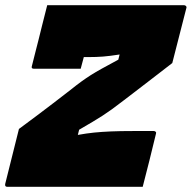

<svg xmlns="http://www.w3.org/2000/svg" viewBox="-50 -720 739 740"><path d="M500 0H-22Q-32 0 -30 -11L23 -223Q62 -252 93.5 -275.5Q125 -299 155.5 -322.5Q186 -346 221 -373Q246 -393 264 -406Q282 -419 300 -430.5Q318 -442 342.5 -455.5Q367 -469 406 -490L411 -510Q373 -504 347.5 -502Q322 -500 291 -500H273Q270 -488 267 -477.5Q264 -467 261 -455H81Q69 -455 73 -466Q81 -498 87 -521.5Q93 -545 99 -568.5Q105 -592 112.5 -623Q120 -654 132 -700H659Q664 -700 667 -696.5Q670 -693 668 -688L614 -477Q562 -437 520 -404.5Q478 -372 428 -334Q401 -313 381.5 -299Q362 -285 345 -274Q328 -263 307 -250.5Q286 -238 255 -220L250 -200Q283 -206 312.5 -209Q342 -212 377.5 -213.5Q413 -215 463 -215H543Q547 -215 550 -212Q553 -209 551 -204Q538 -151 526 -102Q514 -53 500 0Z"/></svg>

Font: Recursive Mn Lnr St XBk
Style: Italic
Weight: 1000
Italic angle: -15°
Monospace: yes
Version: Version 1.079;hotconv 1.0.112;makeotfexe 2.5.65598; ttfautoh